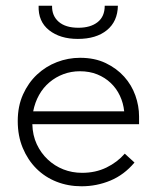

<svg xmlns="http://www.w3.org/2000/svg" viewBox="-20 -643 548 671"><path d="M265 8Q218 8 177.5 -8Q137 -24 107 -54Q77 -84 59.5 -126Q42 -168 42 -220Q42 -272 60.5 -313Q79 -354 109.5 -382.5Q140 -411 179 -426Q218 -441 260 -441Q311 -441 349.5 -422.5Q388 -404 414 -375Q440 -346 453 -309.5Q466 -273 466 -236V-209H93Q94 -170 108.5 -139Q123 -108 147 -85.5Q171 -63 201.5 -51Q232 -39 267 -39Q314 -39 352 -57.5Q390 -76 416 -106L450 -75Q414 -32 366 -12Q318 8 265 8ZM259 -394Q229 -394 202 -384Q175 -374 153 -355.5Q131 -337 116.5 -311Q102 -285 96 -254H414Q411 -283 399 -308.5Q387 -334 367 -353Q347 -372 320 -383Q293 -394 259 -394ZM252 -507Q190 -507 151.5 -537.5Q113 -568 115 -623H162Q161 -588 185 -567Q209 -546 254 -546Q296 -546 321 -565.5Q346 -585 346 -623H392Q391 -568 353.5 -537.5Q316 -507 252 -507Z"/></svg>

Font: Tilda Sans Light
Style: Regular
Weight: 300
Designer: ParaType Ltd
Foundry: ParaType Ltd
Version: Version 1.009